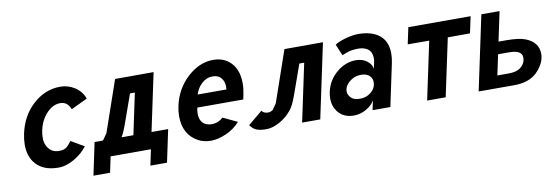

<svg xmlns="http://www.w3.org/2000/svg" viewBox="-51 -880 3831 1333"><g transform="rotate(-10 1864.5 -213.5)"><path d="M452.6 -369.1Q432.6 -424.8 380.6 -424.8Q328.6 -424.8 284.4 -377.7Q240.2 -330.6 225.1 -259.8Q219.7 -235.8 219.7 -203.9Q219.7 -171.9 236.3 -143.6Q263.2 -99.1 316.9 -99.1Q354.5 -99.1 373.5 -116.7Q389.2 -130.9 404.8 -153.8L497.6 -99.6Q461.4 -55.2 422.4 -30.3Q353.5 14.2 293 14.2Q175.8 14.2 123 -60.5Q88.4 -109.9 88.4 -181.6Q88.4 -217.8 97.2 -259.8Q123.5 -383.3 208.7 -460.2Q293.9 -537.1 400.4 -537.1Q456.1 -537.1 503.2 -506.3Q550.3 -475.6 567.9 -423.8Z M1039.6 111.3H922.4L945.8 0H661.6L638.2 111.3H521L569.3 -117.2H624Q627 -118.7 631.8 -121.6L661.1 -164.1L785.6 -523.9L1057.1 -524.4L970.7 -117.2H1087.9ZM842.8 -117.2 904.3 -407.2H870.1L793.5 -191.9Q779.3 -150.9 759.3 -117.2Z M1331.5 -317.9H1533.7Q1535.2 -328.1 1535.2 -336.9Q1535.2 -369.6 1519.5 -392.6Q1498.5 -423.8 1454.8 -423.8Q1411.1 -423.8 1377.4 -392.3Q1343.8 -360.8 1331.5 -317.9ZM1390.6 -98.1Q1439.9 -98.1 1472.7 -130.4L1573.7 -82.5Q1534.7 -37.6 1476.1 -11.7Q1417.5 14.2 1367.4 14.2Q1317.4 14.2 1278.8 -6.8Q1178.2 -61 1178.2 -191.9Q1178.2 -226.6 1186 -262.2Q1210.9 -379.9 1295.7 -458Q1380.4 -536.1 1478.5 -536.1Q1543 -536.1 1586.4 -501.5Q1652.8 -448.7 1652.8 -340.3Q1652.8 -303.2 1644 -262.2L1637.2 -229H1313Q1308.1 -203.1 1308.1 -188.5Q1308.1 -120.6 1359.4 -103.5Q1374.5 -98.1 1390.6 -98.1Z M2139.6 0H2011.7L2098.1 -407.2H2064L1987.3 -191.9Q1963.4 -126 1939.9 -97.7Q1903.8 -52.7 1853.5 -25.4Q1803.2 2 1760.5 2Q1717.8 2 1692.4 -7.6Q1667 -17.1 1646.5 -46.4L1747.6 -130.4Q1752 -122.1 1763.4 -116Q1774.9 -109.9 1791.5 -109.9Q1808.1 -109.9 1825.7 -121.6L1855 -164.1L1979.5 -523.9L2251 -524.4Z M2535.2 -231.4Q2514.6 -255.9 2471.4 -255.9Q2428.2 -255.9 2395.5 -231Q2353.5 -199.2 2353.5 -159.2Q2353.5 -135.7 2373.5 -114.5Q2393.6 -93.3 2436.5 -93.3Q2479.5 -93.3 2510.3 -116.7Q2549.8 -147 2549.8 -190.4Q2549.8 -214.8 2535.2 -231.4ZM2453.1 -361.8Q2501 -361.8 2532.5 -336.9Q2564 -312 2566.9 -281.2L2575.7 -321.3Q2579.6 -339.8 2579.6 -351.6Q2579.6 -407.2 2540.5 -425.8Q2515.1 -438 2486.8 -438Q2433.1 -438 2400.9 -424.8Q2396 -422.9 2368.7 -412.1L2335.4 -492.2Q2361.8 -510.3 2412.4 -524.2Q2462.9 -538.1 2501 -538.1Q2584 -538.1 2636.2 -504.9Q2704.6 -461.4 2704.6 -365.2Q2704.6 -333 2696.8 -297.4L2633.8 0H2508.3L2522.5 -66.4Q2506.3 -36.1 2464.8 -11Q2423.3 14.2 2375 14.2Q2299.8 14.2 2260.3 -40Q2232.4 -78.1 2232.4 -129.4Q2232.4 -151.9 2237.3 -174.8Q2253.9 -255.4 2316.7 -308.6Q2379.4 -361.8 2453.1 -361.8Z M2853 -524.4H3292L3267.1 -407.7L3110.4 -407.2L3023.9 0H2893.1L2979.5 -407.2L2828.1 -407.7Z M3434.1 -231 3403.3 -86.9H3481.9Q3538.6 -86.9 3565.9 -108.4Q3602.5 -136.2 3602.5 -178.2Q3602.5 -231 3512.7 -231ZM3367.7 -524.4H3496.1L3452.1 -316.9H3509.3Q3596.7 -316.4 3639.2 -299.8Q3729.5 -265.6 3729.5 -181.6Q3729.5 -130.9 3689.9 -79.1Q3670.9 -54.7 3648.9 -39.1Q3595.2 0 3505.9 0H3256.3Z"/></g></svg>

Font: Tuffy
Style: BoldItalic
Weight: 700
Italic angle: -12°
Designer: Thatcher Ulrich, Karoly Barta, Michael Everson
Version: Version 001.271